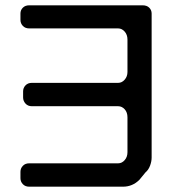

<svg xmlns="http://www.w3.org/2000/svg" viewBox="-20 -599 649 723"><path d="M528 50Q539 41 545 25Q551 9 551 -6V-548Q551 -561 542 -570Q533 -579 517 -579H90Q75 -579 66 -570Q57 -561 57 -548V-524Q57 -511 66 -501.5Q75 -492 90 -492H425Q439 -492 449.5 -480Q460 -468 460 -450V-328Q460 -311 449.5 -299Q439 -287 425 -287H100Q85 -287 76 -277.5Q67 -268 67 -255V-232Q67 -219 76 -209Q85 -199 100 -199H425Q439 -199 449.5 -187.5Q460 -176 460 -157V-26Q460 -8 449.5 4Q439 16 425 16H90Q75 16 66 25.5Q57 35 57 48V72Q57 85 66 94.5Q75 104 90 104H443Q479 104 505 78Z"/></svg>

Font: WDXL Lubrifont JP N
Style: Regular
Weight: 400
Designer: [WDXL Lubrifont] Copyright 2020-2022 (c) NightFurySL2001, Skr-ZERO; [ZCOOL QingKe HuangYou] Copyright 2018-2022 (c) The 
Version: Version 2.001;hotconv 1.1.1;makeotfexe 2.6.0